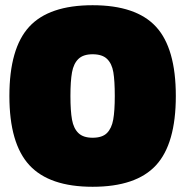

<svg xmlns="http://www.w3.org/2000/svg" viewBox="-20 -703 710 736"><path d="M16 -335Q16 -518 92 -600.5Q168 -683 335 -683Q502 -683 578 -600.5Q654 -518 654 -335Q654 -152 578 -69.5Q502 13 335 13Q169 13 92.5 -70Q16 -153 16 -335ZM420 -335Q420 -393 414.5 -426Q409 -459 390.5 -477Q372 -495 335 -495Q299 -495 280.5 -477Q262 -459 256 -425.5Q250 -392 250 -335Q250 -278 256 -244.5Q262 -211 280.5 -193Q299 -175 335 -175Q372 -175 390 -193Q408 -211 414 -244.5Q420 -278 420 -335Z"/></svg>

Font: Cairo Black
Style: Regular
Weight: 900
Designer: Mohamed Gaber, Accademia di Belle Arti di Urbino and others
Foundry: Kief Type Foundry, Accademia di Belle Arti di Urbino and others
Version: Version 3.011